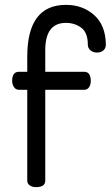

<svg xmlns="http://www.w3.org/2000/svg" viewBox="-20 -770 455 789"><path d="M30 -438Q30 -475 58 -475H92V-537Q92 -750 251 -750Q320 -750 367 -708Q414 -666 415 -587Q415 -571 404.5 -562.5Q394 -554 379 -554Q363 -554 352 -563Q341 -572 341 -586Q341 -636 314 -656Q287 -676 251 -676Q166 -676 166 -564V-475H326Q353 -475 353 -437Q353 -422 346 -411.5Q339 -401 326 -401H166V-28Q166 -1 128 -1Q113 -1 102.5 -8Q92 -15 92 -28V-401H58Q45 -401 37.5 -412Q30 -423 30 -438Z"/></svg>

Font: Happy Monkey
Style: Regular
Weight: 400
Version: Version 1.001